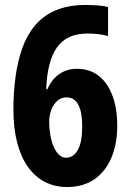

<svg xmlns="http://www.w3.org/2000/svg" viewBox="-20 -743 524 773"><path d="M34 -303Q34 -371 42.5 -433.5Q51 -496 69.5 -548.5Q88 -601 121 -640.5Q154 -680 204.5 -701.5Q255 -723 324 -723Q346 -723 370 -721.5Q394 -720 415 -715V-598Q397 -603 376.5 -605.5Q356 -608 333 -608Q290 -608 259.5 -594Q229 -580 209 -551.5Q189 -523 178.5 -481Q168 -439 166 -384H171Q182 -410 199 -428Q216 -446 238.5 -456Q261 -466 289 -466Q341 -466 377 -438Q413 -410 432.5 -358.5Q452 -307 452 -237Q452 -163 428 -107Q404 -51 359 -20.5Q314 10 250 10Q201 10 161 -10.5Q121 -31 92.5 -71Q64 -111 49 -169Q34 -227 34 -303ZM246 -108Q276 -108 293.5 -139.5Q311 -171 311 -235Q311 -291 295.5 -321Q280 -351 248 -351Q226 -351 210.5 -337Q195 -323 186.5 -300.5Q178 -278 178 -252Q178 -225 182.5 -199.5Q187 -174 195.5 -153.5Q204 -133 217 -120.5Q230 -108 246 -108Z"/></svg>

Font: Noto Sans Display Condensed
Style: Bold
Weight: 700
Width: 3
Designer: Monotype Design Team
Foundry: Monotype Imaging Inc.
Version: Version 2.003